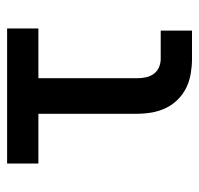

<svg xmlns="http://www.w3.org/2000/svg" viewBox="-30 -530 560 540"><g transform="rotate(-90 250.0 -260.0)"><path d="M354 0Q334 0 313 -3.5Q292 -7 273.5 -16Q255 -25 240 -40Q225 -55 216 -74Q207 -93 203.5 -113.5Q200 -134 200 -155V-432H60V-520H440V-432H300V-155Q300 -142 302.5 -130Q305 -118 312 -108Q319 -98 330.5 -93Q342 -88 354 -88H434V0Z"/></g></svg>

Font: Zed Mono Semibold
Style: Regular
Weight: 600
Monospace: yes
Designer: Belleve Invis
Foundry: Belleve Invis
Version: Version 1.0.0; ttfautohint (v1.8.4)